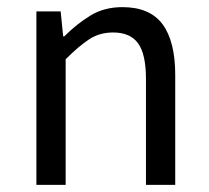

<svg xmlns="http://www.w3.org/2000/svg" viewBox="-20 -518 587 538"><path d="M82 0V-486H150L157 -416H160Q195 -451 233.5 -474.5Q272 -498 323 -498Q400 -498 435.5 -450Q471 -402 471 -308V0H389V-297Q389 -366 367 -396.5Q345 -427 297 -427Q259 -427 230 -408Q201 -389 164 -352V0Z"/></svg>

Font: SourceSansPro
Style: Book
Weight: 400
Designer: Paul D. Hunt
Foundry: Adobe Systems Incorporated
Version: Version 2.021;PS 2.000;hotconv 1.0.86;makeotf.lib2.5.63406